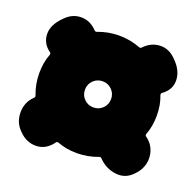

<svg xmlns="http://www.w3.org/2000/svg" viewBox="-94 -680 706 691"><g transform="rotate(20 259.0 -335.0)"><path d="M257 -115Q216 -115 183 -128Q176 -130 173 -125L171 -122Q146 -90 110 -89.5Q74 -89 46 -117L44 -119Q17 -145 17 -184Q17 -223 44 -249L45 -250Q49 -254 47 -259Q32 -298 32 -340Q32 -381 45 -414Q47 -421 42 -424L39 -426Q11 -448 10.5 -482.5Q10 -517 44 -551L46 -553Q72 -580 106 -580Q140 -580 166 -553L167 -552Q171 -548 176 -550Q215 -565 257 -565Q299 -565 338 -550Q343 -548 347 -552L348 -553Q374 -580 408 -581Q442 -582 468 -555L470 -553Q502 -522 504 -486Q506 -450 475 -426L472 -424Q467 -421 469 -414Q482 -381 482 -340Q482 -299 469 -266Q467 -259 472 -256L475 -254Q496 -238 504 -213.5Q512 -189 506 -164Q500 -139 480 -119L478 -117Q451 -89 413 -94Q375 -99 348 -127L347 -128Q343 -132 338 -130Q299 -115 257 -115ZM257 -290Q278 -290 292.5 -304.5Q307 -319 307 -340Q307 -361 292.5 -375.5Q278 -390 257 -390Q236 -390 221.5 -375.5Q207 -361 207 -340Q207 -319 221.5 -304.5Q236 -290 257 -290Z"/></g></svg>

Font: Winky Sans Black
Style: Regular
Weight: 900
Designer: Simon Atzbach
Foundry: typofactur
Version: Version 1.205